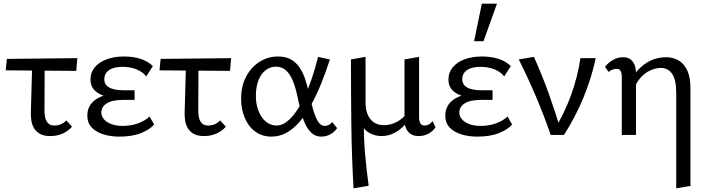

<svg xmlns="http://www.w3.org/2000/svg" viewBox="-20 -731 3826 1040"><path d="M11 -350 17 -412 399 -416 393 -347ZM147 -115 155 -409H222L221 -127Q221 -111 225 -93.5Q229 -76 240.5 -63.5Q252 -51 276 -51Q293 -51 310 -58Q327 -65 339 -79L370 -45Q352 -23 321.5 -8.5Q291 6 252 6Q217 6 195.5 -6.5Q174 -19 163.5 -38Q153 -57 150 -77.5Q147 -98 147 -115Z M626 9Q580 9 540.5 -3Q501 -15 477 -40Q453 -65 453 -105Q453 -162 501.5 -194Q550 -226 639 -226V-199Q591 -199 553 -209Q515 -219 492.5 -241.5Q470 -264 470 -300Q470 -338 493 -366Q516 -394 557 -409.5Q598 -425 651 -425Q701 -425 740.5 -412.5Q780 -400 808 -373L772 -317Q753 -342 719 -355.5Q685 -369 644 -369Q616 -369 593.5 -362Q571 -355 558 -340Q545 -325 545 -302Q545 -272 571.5 -257Q598 -242 650 -242H709V-190H650Q587 -190 558 -171Q529 -152 529 -121Q529 -101 543.5 -84.5Q558 -68 584 -58.5Q610 -49 645 -49Q689 -49 727 -62.5Q765 -76 790 -100L815 -57Q794 -31 746 -11Q698 9 626 9Z M844 -350 850 -412 1232 -416 1226 -347ZM980 -115 988 -409H1055L1054 -127Q1054 -111 1058 -93.5Q1062 -76 1073.5 -63.5Q1085 -51 1109 -51Q1126 -51 1143 -58Q1160 -65 1172 -79L1203 -45Q1185 -23 1154.5 -8.5Q1124 6 1085 6Q1050 6 1028.5 -6.5Q1007 -19 996.5 -38Q986 -57 983 -77.5Q980 -98 980 -115Z M1451 9Q1400 9 1363 -18Q1326 -45 1306 -92Q1286 -139 1286 -196Q1286 -265 1313.5 -316.5Q1341 -368 1386.5 -396.5Q1432 -425 1485 -425Q1527 -425 1555 -409.5Q1583 -394 1601.5 -367Q1620 -340 1632 -305Q1644 -270 1653 -230Q1665 -175 1677 -134.5Q1689 -94 1703.5 -71.5Q1718 -49 1739 -49Q1749 -49 1760 -54Q1771 -59 1779 -70L1806 -37Q1794 -18 1771 -4.5Q1748 9 1720 9Q1690 9 1669 -9.5Q1648 -28 1633.5 -59Q1619 -90 1609.5 -128Q1600 -166 1592 -205Q1582 -253 1567.5 -290Q1553 -327 1530.5 -348.5Q1508 -370 1473 -370Q1445 -370 1420 -351.5Q1395 -333 1380.5 -297.5Q1366 -262 1366 -211Q1366 -166 1380.5 -129.5Q1395 -93 1420.5 -72Q1446 -51 1478 -51Q1505 -51 1531 -70Q1557 -89 1581.5 -123Q1606 -157 1628 -203.5Q1650 -250 1669 -306Q1688 -362 1703 -423L1767 -409Q1745 -341 1720 -279Q1695 -217 1666 -164Q1637 -111 1603.5 -72Q1570 -33 1532 -12Q1494 9 1451 9Z M1895 289Q1885 114 1883 -60.5Q1881 -235 1881 -409L1960 -423V-177Q1960 -119 1986 -86Q2012 -53 2061 -53Q2085 -53 2111 -62.5Q2137 -72 2160.5 -92Q2184 -112 2197 -144L2218 -126Q2199 -83 2171.5 -53.5Q2144 -24 2112.5 -9Q2081 6 2047 6Q2014 6 1984.5 -9Q1955 -24 1939 -55L1951 -68Q1950 15 1957.5 102.5Q1965 190 1977 275ZM2248 6Q2223 6 2206 -4.5Q2189 -15 2180 -34.5Q2171 -54 2171 -82V-409L2250 -423V-94Q2250 -73 2257.5 -62Q2265 -51 2280 -51Q2292 -51 2303 -57Q2314 -63 2323 -75L2339 -42Q2326 -21 2302 -7.5Q2278 6 2248 6Z M2565 9Q2519 9 2479.5 -3Q2440 -15 2416 -40Q2392 -65 2392 -105Q2392 -162 2440.5 -194Q2489 -226 2578 -226V-199Q2530 -199 2492 -209Q2454 -219 2431.5 -241.5Q2409 -264 2409 -300Q2409 -338 2432 -366Q2455 -394 2496 -409.5Q2537 -425 2590 -425Q2640 -425 2679.5 -412.5Q2719 -400 2747 -373L2711 -317Q2692 -342 2658 -355.5Q2624 -369 2583 -369Q2555 -369 2532.5 -362Q2510 -355 2497 -340Q2484 -325 2484 -302Q2484 -272 2510.5 -257Q2537 -242 2589 -242H2648V-190H2589Q2526 -190 2497 -171Q2468 -152 2468 -121Q2468 -101 2482.5 -84.5Q2497 -68 2523 -58.5Q2549 -49 2584 -49Q2628 -49 2666 -62.5Q2704 -76 2729 -100L2754 -57Q2733 -31 2685 -11Q2637 9 2565 9ZM2548 -508 2590 -711H2672L2599 -508Z M2963 0Q2928 -102 2884.5 -204.5Q2841 -307 2790 -409L2872 -423Q2917 -323 2953 -222.5Q2989 -122 3018 -22H2979Q3038 -118 3073.5 -216.5Q3109 -315 3124 -416H3207Q3184 -309 3141.5 -205Q3099 -101 3035 0Z M3643 289V-225Q3643 -300 3620.5 -331.5Q3598 -363 3560 -363Q3532 -363 3502 -349.5Q3472 -336 3447.5 -307.5Q3423 -279 3409 -235L3375 -252Q3399 -310 3431.5 -347Q3464 -384 3503.5 -402.5Q3543 -421 3588 -421Q3625 -421 3655 -404Q3685 -387 3702.5 -350Q3720 -313 3720 -252V276ZM3348 0V-315Q3348 -325 3346 -335Q3344 -345 3338 -351.5Q3332 -358 3320 -358Q3309 -358 3297.5 -354Q3286 -350 3277 -341L3257 -369Q3275 -392 3300.5 -406.5Q3326 -421 3354 -421Q3380 -421 3395.5 -409Q3411 -397 3418 -377.5Q3425 -358 3425 -334V0Z"/></svg>

Font: Ysabeau Office Medium
Style: Regular
Weight: 500
Designer: Christian Thalmann (Catharsis Fonts)
Version: Version 2.001;gftools[0.9.30]; featfreeze: tnum,lnum,ss02